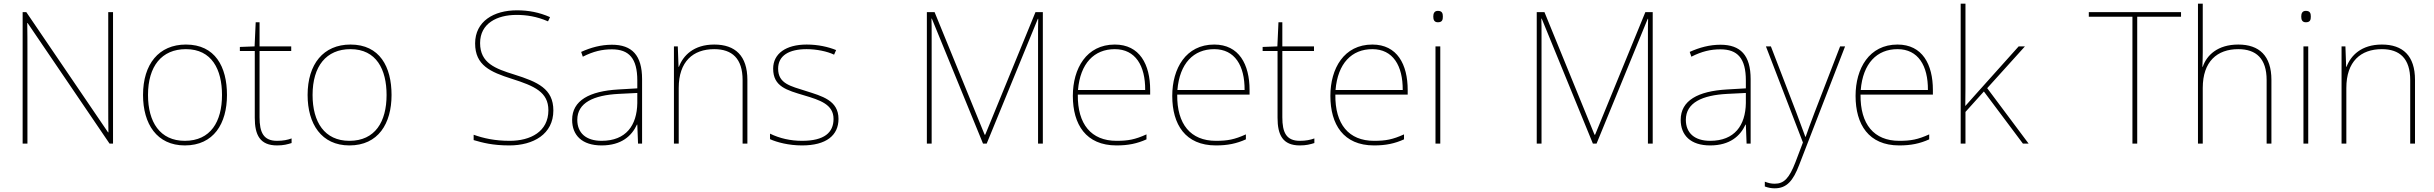

<svg xmlns="http://www.w3.org/2000/svg" viewBox="-20 -780 13223 1043"><path d="M594 0V-714H568V-211C568 -165 568 -111 569 -61H567L123 -714H103V0H129V-502C129 -555 129 -597 128 -655H130L575 0Z M1213 -264C1213 -417 1149 -538 990 -538C843 -538 757 -432 757 -264C757 -107 832 10 984 10C1141 10 1213 -109 1213 -264ZM784 -264C784 -420 858 -513 990 -513C1131 -513 1186 -402 1186 -264C1186 -119 1124 -15 984 -15C849 -15 784 -117 784 -264Z M1485 -15C1411 -15 1390 -61 1390 -143V-503H1562V-528H1390V-659H1369L1363 -528L1283 -525V-503H1364V-140C1364 -47 1392 10 1485 10C1520 10 1542 4 1564 -3V-28C1542 -20 1518 -15 1485 -15Z M2107 -264C2107 -417 2043 -538 1884 -538C1737 -538 1651 -432 1651 -264C1651 -107 1726 10 1878 10C2035 10 2107 -109 2107 -264ZM1678 -264C1678 -420 1752 -513 1884 -513C2025 -513 2080 -402 2080 -264C2080 -119 2018 -15 1878 -15C1743 -15 1678 -117 1678 -264Z M2986 -180C2986 -298 2901 -335 2774 -375C2671 -407 2588 -437 2588 -546C2588 -653 2680 -699 2786 -699C2839 -699 2895 -691 2957 -664L2968 -687C2909 -713 2851 -724 2788 -724C2662 -724 2561 -664 2561 -544C2561 -425 2644 -389 2760 -352C2883 -313 2959 -280 2959 -181C2959 -65 2862 -15 2749 -15C2668 -15 2606 -29 2553 -48V-19C2601 -5 2655 10 2747 10C2877 10 2986 -51 2986 -180Z M3304 -537C3245 -537 3190 -522 3137 -498L3146 -472C3203 -501 3251 -512 3304 -512C3397 -512 3442 -463 3442 -343V-300L3339 -294C3182 -285 3088 -234 3088 -129C3088 -45 3142 10 3248 10C3356 10 3412 -42 3440 -103H3442L3446 0H3468V-350C3468 -480 3413 -537 3304 -537ZM3341 -270 3442 -275V-220C3440 -99 3381 -15 3248 -15C3163 -15 3116 -58 3116 -129C3116 -222 3205 -263 3341 -270Z M3860 -538C3748 -538 3691 -478 3668 -417H3666L3662 -528H3641V0H3667V-302C3667 -446 3745 -513 3860 -513C3957 -513 4014 -462 4014 -345V0H4040V-346C4040 -477 3974 -538 3860 -538Z M4535 -134C4535 -235 4445 -258 4357 -286C4276 -312 4207 -325 4207 -407C4207 -478 4266 -513 4362 -513C4415 -513 4474 -501 4511 -483L4522 -508C4480 -525 4425 -538 4362 -538C4250 -538 4180 -489 4180 -407C4180 -309 4255 -290 4348 -262C4436 -236 4508 -212 4508 -134C4508 -60 4458 -15 4337 -15C4275 -15 4216 -28 4163 -54V-24C4201 -7 4264 10 4337 10C4469 10 4535 -45 4535 -134Z M5320 0H5340L5618 -678H5620C5619 -645 5619 -622 5619 -602V0H5645V-714H5605L5332 -48H5329L5057 -714H5015V0H5041V-596C5041 -626 5041 -646 5040 -679H5042Z M6036 -538C5882 -538 5808 -408 5808 -259C5808 -104 5879 10 6045 10C6109 10 6157 0 6208 -23V-50C6146 -22 6109 -15 6045 -15C5908 -15 5833 -105 5835 -266H6228V-291C6228 -430 6171 -538 6036 -538ZM6036 -513C6148 -513 6202 -423 6201 -291H5836C5848 -436 5924 -513 6036 -513Z M6576 -538C6422 -538 6348 -408 6348 -259C6348 -104 6419 10 6585 10C6649 10 6697 0 6748 -23V-50C6686 -22 6649 -15 6585 -15C6448 -15 6373 -105 6375 -266H6768V-291C6768 -430 6711 -538 6576 -538ZM6576 -513C6688 -513 6742 -423 6741 -291H6376C6388 -436 6464 -513 6576 -513Z M7041 -15C6967 -15 6946 -61 6946 -143V-503H7118V-528H6946V-659H6925L6919 -528L6839 -525V-503H6920V-140C6920 -47 6948 10 7041 10C7076 10 7098 4 7120 -3V-28C7098 -20 7074 -15 7041 -15Z M7435 -538C7281 -538 7207 -408 7207 -259C7207 -104 7278 10 7444 10C7508 10 7556 0 7607 -23V-50C7545 -22 7508 -15 7444 -15C7307 -15 7232 -105 7234 -266H7627V-291C7627 -430 7570 -538 7435 -538ZM7435 -513C7547 -513 7601 -423 7600 -291H7235C7247 -436 7323 -513 7435 -513Z M7791 -721C7771 -721 7766 -706 7766 -690C7766 -673 7771 -659 7791 -659C7815 -659 7818 -673 7818 -690C7818 -706 7815 -721 7791 -721ZM7804 -528H7778V0H7804Z M8633 0H8653L8931 -678H8933C8932 -645 8932 -622 8932 -602V0H8958V-714H8918L8645 -48H8642L8370 -714H8328V0H8354V-596C8354 -626 8354 -646 8353 -679H8355Z M9326 -537C9267 -537 9212 -522 9159 -498L9168 -472C9225 -501 9273 -512 9326 -512C9419 -512 9464 -463 9464 -343V-300L9361 -294C9204 -285 9110 -234 9110 -129C9110 -45 9164 10 9270 10C9378 10 9434 -42 9462 -103H9464L9468 0H9490V-350C9490 -480 9435 -537 9326 -537ZM9363 -270 9464 -275V-220C9462 -99 9403 -15 9270 -15C9185 -15 9138 -58 9138 -129C9138 -222 9227 -263 9363 -270Z M9573 -528 9774 -6 9733 102C9700 187 9672 218 9621 218C9600 218 9586 214 9567 207V233C9586 240 9602 243 9621 243C9686 243 9721 202 9754 115L10003 -528H9976L9837 -168C9814 -108 9799 -66 9789 -37H9787C9777 -65 9761 -108 9737 -172L9600 -528Z M10288 -538C10134 -538 10060 -408 10060 -259C10060 -104 10131 10 10297 10C10361 10 10409 0 10460 -23V-50C10398 -22 10361 -15 10297 -15C10160 -15 10085 -105 10087 -266H10480V-291C10480 -430 10423 -538 10288 -538ZM10288 -513C10400 -513 10454 -423 10453 -291H10088C10100 -436 10176 -513 10288 -513Z M10657 -385V-760H10631V0H10657V-172L10757 -283L10969 0H11000L10775 -301L10980 -528H10946L10713 -268C10691 -244 10678 -229 10656 -204C10657 -267 10657 -321 10657 -385Z M11590 0V-689H11828V-714H11327V-689H11564V0Z M11946 -496V-760H11920V0H11946V-302C11946 -446 12024 -513 12139 -513C12236 -513 12293 -462 12293 -345V0H12319V-346C12319 -477 12253 -538 12139 -538C12027 -538 11967 -480 11946 -417H11944C11945 -446 11946 -466 11946 -496Z M12506 -721C12486 -721 12481 -706 12481 -690C12481 -673 12486 -659 12506 -659C12530 -659 12533 -673 12533 -690C12533 -706 12530 -721 12506 -721ZM12519 -528H12493V0H12519Z M12919 -538C12807 -538 12750 -478 12727 -417H12725L12721 -528H12700V0H12726V-302C12726 -446 12804 -513 12919 -513C13016 -513 13073 -462 13073 -345V0H13099V-346C13099 -477 13033 -538 12919 -538Z"/></svg>

Font: Noto Sans Meetei Mayek Thin
Style: Regular
Weight: 100
Designer: Monotype Design Team and Neelakash Kshetrimayum
Foundry: Monotype Imaging Inc.
Version: Version 2.002